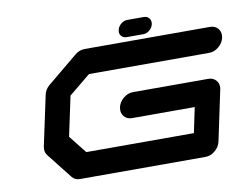

<svg xmlns="http://www.w3.org/2000/svg" viewBox="-86 -948 1372 1069"><g transform="rotate(-10 600.0 -413.5)"><path d="M676.3 -732.9Q656.7 -732.9 645.5 -746.6Q637.7 -756.3 637.7 -769Q637.7 -773.9 639.2 -779.8Q643.1 -798.8 659.7 -812.7Q676.3 -826.7 695.8 -826.7H789.1Q808.6 -826.7 819.3 -813Q827.1 -802.7 827.1 -789.6Q827.1 -784.7 826.2 -779.8Q821.8 -760.3 805.4 -746.6Q789.1 -732.9 769.5 -732.9ZM1138.2 -354.5 1078.1 -70.8Q1071.8 -41.5 1046.6 -20.8Q1021.5 0 992.2 0H283.2Q253.9 0 237.8 -21L126.5 -162.6Q114.3 -177.7 114.3 -197.8Q114.3 -204.6 115.7 -212.4L176.3 -496.1Q182.6 -525.4 208 -546.4L379.4 -688Q404.3 -708.5 433.6 -708.5H1142.6Q1171.9 -708.5 1188.5 -688Q1200.2 -672.4 1200.2 -652.8Q1200.2 -645.5 1198.7 -637.7Q1192.4 -608.4 1167.2 -587.6Q1142.1 -566.9 1112.8 -566.9H433.6L311.5 -466.8L263.7 -242.2L343.3 -141.6H951.7L981.4 -283.7H627Q597.7 -283.7 581.5 -304.7Q569.8 -319.8 569.8 -339.4Q569.8 -346.7 571.3 -354.5Q577.6 -383.8 602.8 -404.5Q627.9 -425.3 657.2 -425.3H1082.5Q1111.8 -425.3 1128.4 -404.8Q1140.1 -389.6 1140.1 -370.6Q1140.1 -362.8 1138.2 -354.5Z"/></g></svg>

Font: Robtronika
Style: Italic
Weight: 400
Italic angle: -12°
Designer: GGBot
Version: 1.00